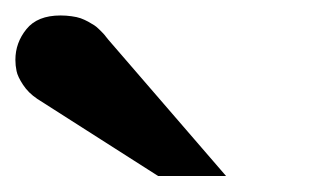

<svg xmlns="http://www.w3.org/2000/svg" viewBox="-32 -765 402 247"><path d="M45.9 -745.1Q53.2 -745.1 60.1 -744.1Q66.9 -743.2 71.8 -741.5Q76.7 -739.7 81.5 -737.1Q86.4 -734.4 89.4 -732.4Q92.3 -730.5 95.7 -727.1Q99.1 -723.6 100.6 -722.2Q102.1 -720.7 104.5 -717.5Q106.9 -714.4 107.4 -713.9L258.8 -538.6H171.4L16.1 -637.7Q4.4 -645.5 -2.4 -656Q-9.3 -666.5 -10.7 -673.6Q-12.2 -680.7 -12.2 -688Q-12.2 -710 2 -727.5Q16.1 -745.1 45.9 -745.1Z"/></svg>

Font: TAML ThiruValluvar
Style: Bold
Weight: 400
Version: Version 0.271; dev 7ad24fM